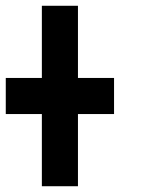

<svg xmlns="http://www.w3.org/2000/svg" viewBox="-20 -770 540 665"><path d="M0 -375V-500H125V-750H250V-500H375V-375H250V-125H125V-375Z"/></svg>

Font: GalmuriMono7 Regular
Style: Regular
Weight: 400
Designer: Lee Minseo (quiple)
Version: Version 2.399;hotconv 1.1.1;makeotfexe 2.6.0 DEVELOPMENT